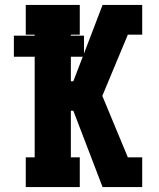

<svg xmlns="http://www.w3.org/2000/svg" viewBox="-20 -755 640 775"><path d="M84 0V-120H120V-526H36V-611H120V-615H84V-735H302V-615H266V-611H319V-539L394 -735H554V-615H496L393 -368L496 -120H554V0H394L276 -308H266V-120H302V0ZM266 -427H276L314 -526H266Z"/></svg>

Font: Iosevka Curly Slab HvEx
Style: Regular
Weight: 900
Width: 7
Monospace: yes
Designer: Belleve Invis
Foundry: Belleve Invis
Version: Version 11.1.0; ttfautohint (v1.8.3)